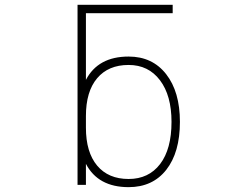

<svg xmlns="http://www.w3.org/2000/svg" viewBox="-20 -772 1040 804"><path d="M698.2 -261.7Q698.2 -372.1 649.9 -436Q601.6 -500 518.6 -500Q433.6 -500 386.7 -444.3Q339.8 -388.7 339.8 -286.1V-237.3Q339.8 -134.8 386.7 -78.6Q433.6 -22.5 518.6 -22.5Q602.5 -22.5 650.4 -85Q698.2 -147.5 698.2 -261.7ZM339.8 -85.9V2H304.7V-752H703.1V-716.8H339.8V-437.5Q390.6 -535.2 518.6 -535.2Q618.2 -535.2 675.8 -461.4Q733.4 -387.7 733.4 -261.7Q733.4 -133.8 676.3 -61Q619.1 11.7 518.6 11.7Q390.6 11.7 339.8 -85.9Z"/></svg>

Font: Gen Shin Gothic Monospace ExtraLight
Style: Regular
Weight: 200
Designer: [Source Han Sans]
Ryoko NISHIZUKA  (kana & ideographs); Paul D. Hunt (Latin, Greek & Cyrillic); Wenlong ZHANG  (bopomofo
Version: Version 1.002.20150607